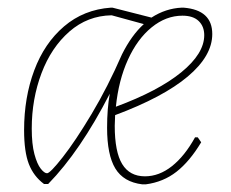

<svg xmlns="http://www.w3.org/2000/svg" viewBox="-20 -477 603 502"><path d="M455 -457H460Q535 -451 535 -388Q535 -331 471 -277Q407 -223 281 -176L280 -148Q280 -80 299.5 -48Q319 -16 359 -16Q396 -16 429.5 -42.5Q463 -69 490 -118H497L506 -105Q476 -55 441.5 -28Q407 -1 361 5H352Q303 -1 281.5 -36.5Q260 -72 260 -143Q260 -193 267 -232Q190 -82 106 4H95Q68 -16 55.5 -48Q43 -80 43 -137Q43 -222 69.5 -293Q96 -364 147.5 -408Q199 -452 270 -457H274L376 -431Q413 -455 455 -457ZM63 -141Q63 -100 70 -74Q77 -48 86.5 -36Q96 -24 103 -24Q111 -24 144 -66Q177 -108 219.5 -179Q262 -250 299 -335Q324 -385 356 -414L272 -437Q209 -436 161.5 -394.5Q114 -353 88.5 -285.5Q63 -218 63 -141ZM283 -198Q394 -239 454 -288Q514 -337 514 -385Q514 -408 499.5 -422Q485 -436 457 -436Q414 -436 376.5 -405.5Q339 -375 314.5 -321Q290 -267 283 -198Z"/></svg>

Font: Luna Sans Thin
Style: Italic
Weight: 250
Italic angle: -7°
Designer: Juan Pablo del Peral
Foundry: Huerta Tipografica
Version: Version 2.001; ttfautohint (v1.5)